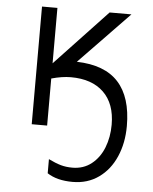

<svg xmlns="http://www.w3.org/2000/svg" viewBox="-55 -596 711 894"><g transform="rotate(5 300.0 -149.5)"><path d="M199 221V155Q232 171 256.5 178Q281 185 311 185Q362.5 185 400 155.5Q437.5 126 456.8 77Q476 28 476 -30Q476 -128 421.2 -181Q366.5 -234 268 -234Q227 -234 177 -220V0H105V-550H177V-291L421 -550H523L289 -308Q419.5 -304.5 483.2 -234.8Q547 -165 547 -30Q547 49 519.2 113Q491.5 177 439.5 214Q387.5 251 318 251Q244.5 251 199 221Z"/></g></svg>

Font: JuliaMono Black
Style: Regular
Weight: 900
Monospace: yes
Designer: cormullion
Foundry: corm
Version: Version 0.054; ttfautohint (v1.8.4)